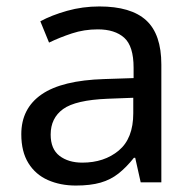

<svg xmlns="http://www.w3.org/2000/svg" viewBox="-20 -565 601 595"><path d="M288 -545Q386 -545 433 -502Q480 -459 480 -365V0H416L399 -76H395Q372 -47 347.5 -27.5Q323 -8 291.5 1Q260 10 215 10Q167 10 128.5 -7Q90 -24 68 -59.5Q46 -95 46 -149Q46 -229 109 -272.5Q172 -316 303 -320L394 -323V-355Q394 -422 365 -448Q336 -474 283 -474Q241 -474 203 -461.5Q165 -449 132 -433L105 -499Q140 -518 188 -531.5Q236 -545 288 -545ZM314 -259Q214 -255 175.5 -227Q137 -199 137 -148Q137 -103 164.5 -82Q192 -61 235 -61Q303 -61 348 -98.5Q393 -136 393 -214V-262Z"/></svg>

Font: loriya85
Style: Book
Weight: 400
Designer: Jelle Bosma - Monotype Design Team
Foundry: Monotype Imaging Inc.
Version: Version 2.003